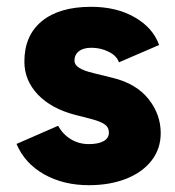

<svg xmlns="http://www.w3.org/2000/svg" viewBox="-20 -532 514 564"><path d="M28.5 -109.2 150.6 -162.5Q164.8 -137.1 188.4 -122.9Q211.9 -108.7 240.9 -108.7Q268.7 -108.7 284.3 -117.4Q299.9 -126.1 299.9 -142.6Q299.9 -158.4 286.7 -167.2Q273.6 -176 244.9 -183.3L200.5 -194.7Q130.6 -212.8 91.1 -254.4Q51.6 -296.1 51.6 -351Q51.6 -428 103.1 -470Q154.6 -512 247.7 -512Q322 -512 375.6 -481.3Q429.3 -450.6 447.4 -399.8L329.3 -348.9Q323 -368.2 299.3 -379.9Q275.7 -391.7 248.6 -391.7Q224.7 -391.7 211.7 -381.4Q198.7 -371.2 198.7 -353.6Q198.7 -341.6 212.5 -332.8Q226.3 -323.9 254.3 -317.3L311.9 -303.1Q380.5 -286.1 416.3 -241.1Q452.1 -196 452.1 -140.9Q452.1 -95 425.2 -60.3Q398.3 -25.7 350.4 -6.8Q302.6 12 240.9 12Q166.3 12 109.5 -20Q52.7 -52.1 28.5 -109.2Z"/></svg>

Font: Oak Sans Light
Style: Regular
Weight: 400
Designer: Erik Kennedy, Walven
Foundry: Erik Kennedy, Walven
Version: Version 1.100;Glyphs 3.1.2 (3151)